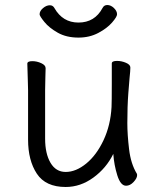

<svg xmlns="http://www.w3.org/2000/svg" viewBox="-20 -728 630 766"><path d="M497 -418Q496 -409 492 -356.5Q488 -304 488 -237Q488 -191 495 -132.5Q502 -74 526 -35Q527 -33 527 -29Q527 -17 513 -2Q499 13 483 13Q461 13 448 -28.5Q435 -70 432 -114Q404 -57 352.5 -19.5Q301 18 242 18Q162 18 127 -35Q92 -88 92 -171V-368L91 -406L89 -474Q89 -484 109 -484Q127 -484 144.5 -476Q162 -468 162 -456Q162 -435 161 -419L160 -368V-175Q160 -115 181.5 -78.5Q203 -42 242 -42Q283 -42 324 -75.5Q365 -109 393 -168.5Q421 -228 425 -301Q426 -322 426 -395V-475Q426 -485 447 -485Q465 -485 482.5 -477.5Q500 -470 500 -459V-457Q500 -445 497 -418ZM293 -578Q245 -578 210.5 -597.5Q176 -617 157 -640.5Q138 -664 138 -671Q138 -684 151.5 -695.5Q165 -707 179 -707Q191 -707 197 -696Q230 -638 293 -638Q358 -638 389 -696Q395 -708 408 -708Q422 -708 434.5 -696Q447 -684 447 -671Q447 -661 427 -638Q407 -615 372 -596.5Q337 -578 293 -578Z"/></svg>

Font: Fusion Kai T
Style: Regular
Weight: 400
Designer: Fontworks Inc.
Version: Version 24.134;May 13, 2024